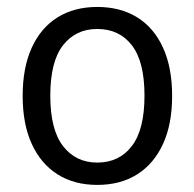

<svg xmlns="http://www.w3.org/2000/svg" viewBox="-20 -515 551 544"><path d="M255.5 8.9Q190.5 8.9 143.2 -20.9Q95.9 -50.8 70.1 -107Q44.2 -163.2 44.2 -243.4Q44.2 -323.6 70.1 -380.1Q95.9 -436.6 143.2 -465.9Q190.5 -495.3 255.5 -495.3Q321.2 -495.3 368.6 -465.9Q416 -436.6 441.8 -380.1Q467.7 -323.6 467.7 -243.4Q467.7 -163.2 441.8 -107Q416 -50.8 368.6 -20.9Q321.2 8.9 255.5 8.9ZM255.5 -54.4Q317.9 -54.4 353.6 -101.2Q389.4 -148 389.4 -243.9Q389.4 -340.5 353.6 -386.7Q317.9 -432.9 255.5 -432.9Q194.6 -432.9 158.5 -386.7Q122.5 -340.5 122.5 -243.9Q122.5 -148 158.5 -101.2Q194.6 -54.4 255.5 -54.4Z"/></svg>

Font: Nunito Sans 12pt ExtraLight SemiCondensed
Style: Regular
Weight: 200
Width: 4
Version: Version 3.101;gftools[0.9.27]